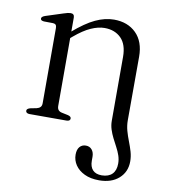

<svg xmlns="http://www.w3.org/2000/svg" viewBox="-80 -543 746 845"><g transform="rotate(10 293.0 -120.0)"><path d="M185.5 -452V-57.5Q185.5 -45.5 191 -39Q196.5 -32.5 207 -30.5L233.5 -25Q249 -21.5 249 -12Q249 0 232 0H67.5Q59.5 0 55 -3.2Q50.5 -6.5 50.5 -12Q50.5 -17 54.5 -20.2Q58.5 -23.5 66 -25.5L94 -31Q104.5 -33.5 110.2 -39.5Q116 -45.5 116 -57V-393Q116 -402.5 112.2 -407Q108.5 -411.5 100 -412L58.5 -412.5Q50.5 -413.5 47.2 -416Q44 -418.5 44 -423Q44 -431.5 60 -437L137.5 -462Q149 -466 156.2 -467.5Q163.5 -469 169 -469Q177 -469 181.2 -464.8Q185.5 -460.5 185.5 -452ZM429 -34V-319Q429 -375 401 -402.8Q373 -430.5 327.5 -430.5Q299.5 -430.5 266.8 -416Q234 -401.5 194.5 -368L171.5 -348.5L155.5 -364L181 -386Q237 -434.5 279.5 -454.2Q322 -474 362 -474Q423.5 -474 461 -436.8Q498.5 -399.5 498.5 -332.5L498 -49Q498 -24.5 504.2 -2Q510.5 20.5 519 42.2Q527.5 64 533.8 85.2Q540 106.5 540 128.5Q540 175.5 507 204.8Q474 234 419 234Q380.5 234 353.5 221Q326.5 208 312.2 186.8Q298 165.5 298 140.5Q298 117.5 308.5 105.5Q319 93.5 336 93.5Q353 93.5 363 105.5Q373 117.5 373 137V155Q373 181.5 386.5 196Q400 210.5 427 210.5Q457.5 210 473.5 193.8Q489.5 177.5 489.5 147Q489.5 128.5 483.5 111Q477.5 93.5 468.2 76.2Q459 59 450 41.2Q441 23.5 435 4.8Q429 -14 429 -34Z"/></g></svg>

Font: Fraunces Light
Style: Regular
Weight: 300
Version: Version 1.000;[b76b70a41]